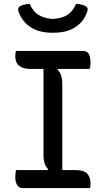

<svg xmlns="http://www.w3.org/2000/svg" viewBox="-20 -960 540 980"><path d="M440 0H98Q77 0 67.5 -15.5Q58 -31 58 -56Q58 -66 59 -75.5Q60 -85 62 -92H224L226 -96Q202 -119 202 -170V-608H137Q58 -608 58 -673Q58 -681 59 -688.5Q60 -696 62 -700H403Q426 -700 434 -683.5Q442 -667 442 -641Q442 -634 441 -625Q440 -616 438 -608H276L274 -604Q298 -582 298 -530V-92H365Q410 -92 426 -73Q442 -54 442 -25Q442 -18 441.5 -12Q441 -6 440 0ZM368 -940Q401 -939 420 -927Q432 -918 425 -900Q409 -851 365.5 -822Q322 -793 254 -793H246Q178 -793 135 -822Q92 -851 75 -900Q68 -918 80 -927Q99 -939 132 -940Q147 -904 174 -885.5Q201 -867 250 -863Q300 -867 326.5 -885.5Q353 -904 368 -940Z"/></svg>

Font: Recursive Sn Csl St
Style: Regular
Weight: 400
Version: Version 1.079;hotconv 1.0.112;makeotfexe 2.5.65598; ttfautoh